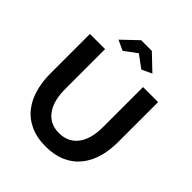

<svg xmlns="http://www.w3.org/2000/svg" viewBox="-244 -1074 1237 1237"><g transform="rotate(45 375.0 -455.0)"><path d="M375 -845 460 -782 529 -814 423 -915H326L220 -814L290 -782ZM240 -188Q202 -246 202 -348V-710H64V-348Q64 -276 81.5 -212.5Q99 -149 134 -103Q172 -52 232.5 -23.5Q293 5 375 5Q454 5 514 -22Q574 -49 613 -99Q685 -191 685 -348V-710H548V-348Q548 -248 511 -189Q464 -117 374 -117Q285 -117 240 -188Z"/></g></svg>

Font: RT Raleway Bold
Style: Regular
Weight: 400
Designer: Matt McInerney, Pablo Impallari, Rodrigo Fuenzalida — Edited by Milan Moffatt in April 2016
Foundry: Matt McInerney, Pablo Impallari, Rodrigo Fuenzalida — Edited by Milan Moffatt in April 2016
Version: Version 3.001